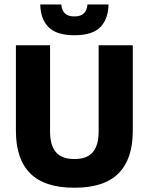

<svg xmlns="http://www.w3.org/2000/svg" viewBox="-20 -847 683 882"><path d="M321.7 15.4Q184.3 15.4 118.7 -50.8Q53.1 -117 53.1 -244.8V-639H210V-242.2Q210 -179.8 236.8 -148.1Q263.7 -116.4 321.7 -116.4Q379.8 -116.4 406.5 -148.1Q433.1 -179.8 433.1 -242.2V-639H590V-244.8Q590 -117 524.6 -50.8Q459.3 15.4 321.7 15.4ZM321.7 -685.1Q239.9 -685.1 203.1 -722.2Q166.2 -759.3 164.9 -826.5H261.7Q263.3 -800.8 277.6 -786.2Q291.8 -771.5 321.7 -771.5Q351.2 -771.5 365.7 -786Q380.1 -800.5 381.8 -826.5H478.6Q477.2 -759.3 440.8 -722.2Q404.4 -685.1 321.7 -685.1Z"/></svg>

Font: Anek Latin Medium
Style: Regular
Weight: 500
Designer: Yesha Goshar
Foundry: Ek Type
Version: Version 1.003